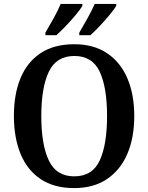

<svg xmlns="http://www.w3.org/2000/svg" viewBox="-20 -951 758 981"><path d="M359 10Q256 10 187.5 -36Q119 -82 85 -165Q51 -248 51 -359Q51 -470 85 -552Q119 -634 187.5 -679.5Q256 -725 360 -725Q458 -725 526.5 -679.5Q595 -634 630.5 -551.5Q666 -469 666 -358Q666 -247 630.5 -164.5Q595 -82 526.5 -36Q458 10 359 10ZM359 -50Q452 -50 489.5 -131Q527 -212 527 -358Q527 -504 489.5 -584.5Q452 -665 360 -665Q268 -665 229.5 -584.5Q191 -504 191 -358Q191 -212 229.5 -131Q268 -50 359 -50ZM385 -784Q405 -818 427 -857.5Q449 -897 464 -931H574V-921Q564 -904 540.5 -875.5Q517 -847 490 -818.5Q463 -790 442 -771H385ZM212 -784Q232 -818 254 -857.5Q276 -897 290 -931H401V-921Q391 -904 367.5 -875.5Q344 -847 316.5 -818.5Q289 -790 268 -771H212Z"/></svg>

Font: Noto Serif Hebrew SemiCondensed SemiBold
Style: Regular
Weight: 600
Width: 4
Designer: Monotype Design Team
Foundry: Monotype Imaging Inc.
Version: Version 2.004; ttfautohint (v1.8.4.7-5d5b)